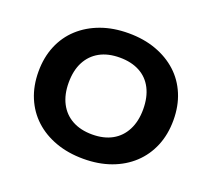

<svg xmlns="http://www.w3.org/2000/svg" viewBox="-123 -875 1152 1045"><g transform="rotate(20 453.5 -352.5)"><path d="M454 11Q366 11 294 -15Q222 -41 170.5 -88.5Q119 -136 91 -203Q63 -270 63 -353Q63 -435 91 -502Q119 -569 171 -616.5Q223 -664 294.5 -690Q366 -716 454 -716Q542 -716 613.5 -690Q685 -664 736.5 -617Q788 -570 816 -503Q844 -436 844 -354Q844 -271 816 -204Q788 -137 736.5 -89Q685 -41 613.5 -15Q542 11 454 11ZM454 -130Q521 -130 569 -156.5Q617 -183 643 -233.5Q669 -284 669 -353Q669 -423 643.5 -473Q618 -523 569.5 -549Q521 -575 454 -575Q386 -575 338 -548.5Q290 -522 264 -472.5Q238 -423 238 -352Q238 -283 264 -233Q290 -183 338.5 -156.5Q387 -130 454 -130Z"/></g></svg>

Font: Nunito Sans 10pt SemiExpanded ExtraBold
Style: Regular
Weight: 800
Width: 6
Designer: Vernon Adams
Foundry: Vernon Adams
Version: Version 3.101;gftools[0.9.27]